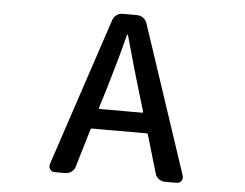

<svg xmlns="http://www.w3.org/2000/svg" viewBox="-52 -800 1104 864"><g transform="rotate(5 500.0 -368.0)"><path d="M398.4 -305.7Q397.5 -300.8 401.4 -300.8H593.8Q598.6 -300.8 597.7 -305.7L569.3 -400.4Q550.8 -460 500 -642.6Q499 -644.5 497.1 -644.5Q495.1 -644.5 495.1 -642.6Q467.8 -534.2 427.7 -400.4ZM722.7 0Q708 0 695.3 -9.3Q682.6 -18.6 678.7 -33.2L627.9 -206.1Q626 -210 622.1 -210H375Q370.1 -210 369.1 -206.1L317.4 -33.2Q313.5 -18.6 300.8 -9.3Q288.1 0 272.5 0H224.6Q210.9 0 204.1 -10.7Q199.2 -17.6 199.2 -24.4Q199.2 -28.3 200.2 -33.2L422.9 -703.1Q427.7 -717.8 439.9 -727.1Q452.1 -736.3 467.8 -736.3H533.2Q547.9 -736.3 560.5 -727.1Q573.2 -717.8 578.1 -703.1L800.8 -33.2Q801.8 -28.3 801.8 -24.4Q801.8 -17.6 796.9 -10.7Q790 0 776.4 0Z"/></g></svg>

Font: Gen Jyuu Gothic L Monospace Medium
Style: Regular
Weight: 500
Designer: [Source Han Sans]
Ryoko NISHIZUKA  (kana & ideographs); Paul D. Hunt (Latin, Greek & Cyrillic); Wenlong ZHANG  (bopomofo
Version: Version 1.002.20150607